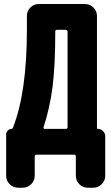

<svg xmlns="http://www.w3.org/2000/svg" viewBox="-20 -750 540 931"><path d="M307.6 -133.8V-595.7Q307.6 -604.5 298.8 -605.5H255.9Q248 -605.5 248 -596.7Q248 -431.6 234.9 -329.1Q221.7 -226.6 191.4 -133.8Q189.5 -125 196.3 -125H298.8Q307.6 -125 307.6 -133.8ZM455.1 -125Q468.8 -125 479.5 -114.3Q490.2 -103.5 490.2 -89.8V102.5Q490.2 126 473.1 143.1Q456.1 160.2 432.6 160.2H405.3Q381.8 160.2 364.7 143.1Q347.7 126 347.7 102.5V8.8Q347.7 0 339.8 0H157.2Q148.4 0 148.4 8.8V102.5Q148.4 126 131.3 143.1Q114.3 160.2 90.8 160.2H67.4Q43.9 160.2 26.9 143.1Q9.8 126 9.8 102.5V-98.6Q9.8 -109.4 18.1 -117.2Q26.4 -125 36.1 -125Q40 -125 42 -128.9Q110.4 -300.8 110.4 -605.5V-672.9Q110.4 -696.3 127 -713.4Q143.6 -730.5 167 -730.5H392.6Q416 -730.5 433.1 -713.4Q450.2 -696.3 450.2 -672.9V-129.9Q450.2 -125 455.1 -125Z"/></svg>

Font: Rounded Mgen+ 1m bold
Style: Bold
Weight: 700
Designer: [Source Han Sans]
Ryoko NISHIZUKA  (kana & ideographs); Paul D. Hunt (Latin, Greek & Cyrillic); Wenlong ZHANG  (bopomofo
Version: Version 1.059.20150602